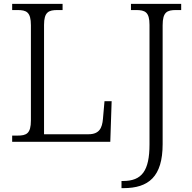

<svg xmlns="http://www.w3.org/2000/svg" viewBox="-20 -734 995 994"><path d="M609 240H619C749 240 822 181 822 12V-603C822 -672 845 -682 892 -682H918V-714H658V-682H684C731 -682 754 -672 754 -605V13C754 151 714 203 617 203H609ZM43 0H551L558 -210H521L513 -119C509 -71 494 -39 438 -39H208V-605C208 -672 232 -682 278 -682H304V-714H43V-682H70C117 -682 140 -672 140 -603V-111C140 -42 117 -32 70 -32H43Z"/></svg>

Font: Noto Serif Light
Style: Regular
Weight: 300
Designer: Monotype Design Team
Foundry: Monotype Imaging Inc.
Version: Version 2.013